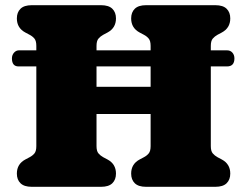

<svg xmlns="http://www.w3.org/2000/svg" viewBox="-20 -720 952 740"><path d="M352 -157Q352 -137.5 359.5 -128.8Q367 -120 378 -114L394 -105.5Q427 -88 427 -51Q427 -27.5 413 -13.8Q399 0 369.5 0H102.5Q73 0 59 -13.8Q45 -27.5 45 -51Q45 -88 78 -105.5L94 -114Q105.5 -120 112.8 -128.8Q120 -137.5 120 -157V-464H51.5Q26 -464 26 -495Q26 -508 34 -517Q42 -526 53 -526H120V-543Q120 -562.5 112.8 -571.2Q105.5 -580 94 -586L78 -594.5Q45 -612 45 -649Q45 -672.5 59 -686.2Q73 -700 102.5 -700H369.5Q399 -700 413 -686.2Q427 -672.5 427 -649Q427 -612 394 -594.5L378 -586Q367 -580 359.5 -571.2Q352 -562.5 352 -543V-526H560.5V-543Q560.5 -562.5 553.2 -571.2Q546 -580 534.5 -586L518.5 -594.5Q485.5 -612 485.5 -649Q485.5 -672.5 499.5 -686.2Q513.5 -700 543 -700H810Q839.5 -700 853.5 -686.2Q867.5 -672.5 867.5 -649Q867.5 -612 834.5 -594.5L818.5 -586Q807.5 -580 800 -571.2Q792.5 -562.5 792.5 -543V-526H855Q868 -526 875.8 -517Q883.5 -508 883.5 -495Q883.5 -464 855 -464H792.5V-157Q792.5 -137.5 800 -128.8Q807.5 -120 818.5 -114L834.5 -105.5Q867.5 -88 867.5 -51Q867.5 -27.5 853.5 -13.8Q839.5 0 810 0H543Q513.5 0 499.5 -13.8Q485.5 -27.5 485.5 -51Q485.5 -88 518.5 -105.5L534.5 -114Q546 -120 553.2 -128.8Q560.5 -137.5 560.5 -157V-280.5H352ZM352 -385.5H560.5V-464H352Z"/></svg>

Font: Fraunces 9pt S100 Black
Style: Regular
Weight: 900
Version: Version 1.000; ttfautohint (v1.8.3)